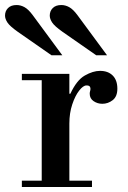

<svg xmlns="http://www.w3.org/2000/svg" viewBox="-59 -744 511 764"><path d="M28 0V-25H107V-425H28V-450H217V-371H221Q246 -425 278.5 -443.5Q311 -462 339 -462Q371 -462 389.5 -443.5Q408 -425 408 -391Q408 -360 389.5 -345.5Q371 -331 348 -331Q329 -331 313.5 -341.5Q298 -352 298 -371Q298 -377 299.5 -381.5Q301 -386 301 -391Q301 -396 298 -400Q295 -404 285 -404Q272 -404 256 -383.5Q240 -363 228.5 -328.5Q217 -294 217 -252V-25H307V0ZM324 -524 189 -618Q158 -640 148.5 -654.5Q139 -669 139 -682Q139 -700 151 -712Q163 -724 185 -724Q201 -724 216.5 -715.5Q232 -707 249 -684L367 -524ZM146 -524 11 -618Q-20 -640 -29.5 -654.5Q-39 -669 -39 -682Q-39 -700 -27 -712Q-15 -724 7 -724Q23 -724 38.5 -715.5Q54 -707 71 -684L189 -524Z"/></svg>

Font: Libre Bodoni
Style: Regular
Weight: 400
Designer: Pablo Impallari, Rodrigo Fuenzalida
Foundry: Impallari Type
Version: Version 2.005;gftools[0.9.23]